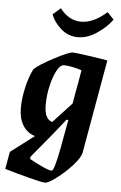

<svg xmlns="http://www.w3.org/2000/svg" viewBox="-85 -717 594 941"><g transform="rotate(5 212.0 -246.5)"><path d="M425 -440 344 19Q340 44 305 83Q270 122 229.5 152.5Q189 183 173 183Q156 183 91.5 166Q27 149 -27 133L-12 48L104 -40Q66 -51 44.5 -85Q23 -119 23 -172Q23 -216 35 -270.5Q47 -325 68 -366Q92 -389 163 -426.5Q234 -464 253 -464Q266 -464 333 -454.5Q400 -445 425 -440ZM143 -197Q143 -159 154 -139.5Q165 -120 182 -116L274 -215Q283 -271 293 -322L303 -381Q280 -389 256 -393.5Q232 -398 218 -398Q210 -398 208 -397Q193 -392 178 -362Q163 -332 153 -287.5Q143 -243 143 -197ZM235 4 260 -133H251Q194 -60 124 23L91 63L90 74Q112 87 149.5 104.5Q187 122 200 122Q213 122 235 4ZM138 -642 176 -675Q220 -618 280 -618Q341 -618 406 -676L438 -642Q412 -605 365 -573Q318 -541 270 -541Q223 -541 187 -573Q151 -605 138 -642Z"/></g></svg>

Font: Grenze SemiBold
Style: Italic
Weight: 600
Italic angle: -10°
Designer: Renata Polastri
Foundry: Omnibus-Type
Version: Version 1.002; ttfautohint (v1.8)